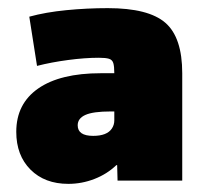

<svg xmlns="http://www.w3.org/2000/svg" viewBox="-20 -758 507 472"><path d="M148 -306Q90 -306 55 -341Q20 -376 20 -434Q20 -503 74 -540.5Q128 -578 228 -578H261Q261 -595 258.5 -603Q256 -611 248 -613.5Q240 -616 223 -616Q189 -616 147.5 -610.5Q106 -605 71 -596L52 -717Q92 -728 143 -733Q194 -738 245 -738Q345 -738 386.5 -702Q428 -666 428 -578V-314H269L268 -352H266Q243 -330 212 -318Q181 -306 148 -306ZM209 -424Q226 -424 237.5 -428.5Q249 -433 255 -442Q261 -451 261 -462V-484H252Q209 -484 190 -475.5Q171 -467 171 -450Q171 -437 180.5 -430.5Q190 -424 209 -424Z"/></svg>

Font: M PLUS 2 Thin Black
Style: Regular
Weight: 900
Version: Version 1.001